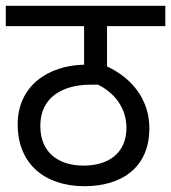

<svg xmlns="http://www.w3.org/2000/svg" viewBox="-20 -642 590 662"><path d="M550 -552V-622H0V-552H270V-419C144 -416 41 -345 41 -213C41 -77 134 0 272 0C393 0 495 -59 495 -200C495 -295 439 -371 349 -413V-552ZM268 -71C185 -71 119 -113 119 -208C119 -307 196 -350 293 -350H318C379 -320 416 -265 416 -202C416 -112 352 -71 268 -71Z"/></svg>

Font: Noto Sans Devanagari SemiCondensed
Style: Regular
Weight: 400
Width: 4
Designer: Jelle Bosma - Monotype Design Team
Foundry: Monotype Imaging Inc.
Version: Version 2.004